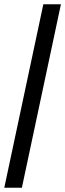

<svg xmlns="http://www.w3.org/2000/svg" viewBox="-46 -755 304 895"><path d="M-26 120 156 -735H238L56 120Z"/></svg>

Font: Kanit Light
Style: Italic
Weight: 300
Italic angle: -12°
Designer: Katatrad Team
Foundry: CadsonDemak
Version: Version 2.000; ttfautohint (v1.8.3)